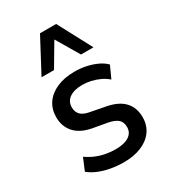

<svg xmlns="http://www.w3.org/2000/svg" viewBox="-185 -844 843 948"><g transform="rotate(-30 236.0 -370.5)"><path d="M238 9Q201 9 165 2.5Q129 -4 99 -16.5Q69 -29 47 -47L76 -116Q100 -99 126.5 -88Q153 -77 180.5 -72Q208 -67 235 -67Q284 -67 311 -84.5Q338 -102 338 -134Q338 -163 321 -178Q304 -193 268 -200L184 -215Q122 -227 90.5 -262.5Q59 -298 59 -350Q59 -396 82 -429.5Q105 -463 148 -482Q191 -501 250 -501Q282 -501 313.5 -494.5Q345 -488 372.5 -475.5Q400 -463 419 -444L388 -376Q370 -392 346.5 -403Q323 -414 298.5 -419.5Q274 -425 250 -425Q203 -425 176.5 -406.5Q150 -388 150 -354Q150 -328 165.5 -312Q181 -296 215 -290L298 -274Q364 -262 396.5 -227.5Q429 -193 429 -138Q429 -93 405.5 -60Q382 -27 339 -9Q296 9 238 9ZM95 -558 197 -750H289L391 -558H320L243 -688L166 -558Z"/></g></svg>

Font: Nunito Sans 10pt SemiCondensed SemiBold
Style: Regular
Weight: 600
Width: 4
Designer: Vernon Adams
Foundry: Vernon Adams
Version: Version 3.101;gftools[0.9.27]